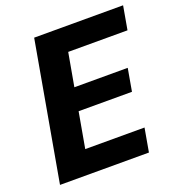

<svg xmlns="http://www.w3.org/2000/svg" viewBox="-127 -806 851 913"><g transform="rotate(-20 298.0 -350.0)"><path d="M22 0 146 -700H596L575 -581H275L245 -413H515L495 -299H225L193 -119H493L472 0Z"/></g></svg>

Font: DM Sans 18pt Black
Style: Italic
Weight: 900
Italic angle: -10°
Designer: Colophon Foundry, Jonny Pinhorn
Foundry: Colophon Foundry
Version: Version 4.004;gftools[0.9.30]